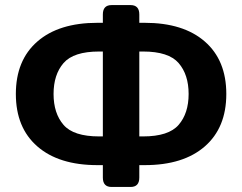

<svg xmlns="http://www.w3.org/2000/svg" viewBox="-20 -724 947 751"><path d="M42 -356.4Q42 -488.3 126 -561.5Q210 -634.8 361.3 -634.8H382.3V-667.5Q382.3 -704.1 416.5 -704.1H490.7Q524.9 -704.1 524.9 -667.5V-634.8H545.9Q697.3 -634.8 781.2 -561.5Q865.2 -488.3 865.2 -356.4Q865.2 -224.6 781.2 -151.4Q697.3 -78.1 545.9 -78.1H524.9V-29.3Q524.9 7.3 490.7 7.3H416.5Q382.3 7.3 382.3 -29.3V-78.1H361.3Q210 -78.1 126 -151.4Q42 -224.6 42 -356.4ZM189.5 -356.4Q189.5 -280.8 228.5 -235.6Q267.6 -190.4 367.7 -190.4H382.3V-522.5H367.7Q267.6 -522.5 228.5 -477.3Q189.5 -432.1 189.5 -356.4ZM524.9 -190.4H539.6Q639.6 -190.4 678.7 -235.6Q717.8 -280.8 717.8 -356.4Q717.8 -432.1 678.7 -477.3Q639.6 -522.5 539.6 -522.5H524.9Z"/></svg>

Font: Istok
Style: Bold
Weight: 700
Designer: Andrey V. Panov
Foundry: Andrey V. Panov
Version: Version 1.0.1